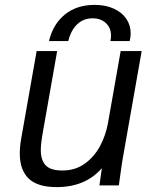

<svg xmlns="http://www.w3.org/2000/svg" viewBox="-20 -759 640 786"><path d="M367.5 -739Q411.5 -739 445 -724Q478.5 -709 496.8 -682.5Q515 -656 515 -622Q515 -608.5 511 -591H432Q434.5 -603.5 434.5 -613Q434.5 -644.5 413.8 -664.2Q393 -684 359 -684Q322 -684 296.2 -659.8Q270.5 -635.5 259.5 -591H180.5Q197 -660 245.5 -699.5Q294 -739 367.5 -739ZM61 -130.5Q61 -159.5 67 -193L130 -550H214L156 -221Q147 -171.5 147 -144.5Q147 -104 166.8 -82.5Q186.5 -61 235.5 -61Q288 -61 327 -89Q366 -117 389.5 -161Q413 -205 422 -255L474 -550H560L483.5 -116Q479 -92 472 -39.5L466.5 0H387L397 -70.5Q329.5 7 212 7Q133.5 7 97.2 -28.2Q61 -63.5 61 -130.5Z"/></svg>

Font: JuliaMono Italic
Style: Regular
Weight: 400
Italic angle: -9°
Monospace: yes
Designer: cormullion
Foundry: corm
Version: Version 0.049; ttfautohint (v1.8.4)